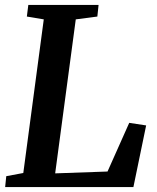

<svg xmlns="http://www.w3.org/2000/svg" viewBox="-20 -763 640 783"><path d="M1 0 5.5 -44.5 75 -57.5 158.5 -684 89.5 -695.5 95.5 -743H382L377 -695.5L289 -684L205 -56L418.5 -63.5L507 -262L576 -251.5L524 0Z"/></svg>

Font: Merriweather Light 18pt SemiBold
Style: Italic
Weight: 600
Italic angle: -7.8°
Version: Version 2.101